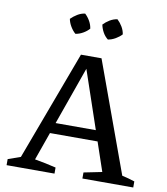

<svg xmlns="http://www.w3.org/2000/svg" viewBox="-94 -952 895 1030"><g transform="rotate(10 354.0 -437.0)"><path d="M633 -52Q650 -48 667.5 -43.5Q685 -39 702 -33V0H425V-33L524 -53L332 -618H356L157 -57Q187 -52 215.5 -46Q244 -40 273 -33V0H12V-33L80 -57L302 -653H414ZM182 -210V-268H525V-210ZM286 -874Q302 -859 313 -839.5Q324 -820 327 -799Q314 -784 294 -772.5Q274 -761 253 -758Q238 -771 226 -791Q214 -811 210 -832Q225 -847 244.5 -859Q264 -871 286 -874ZM462 -874Q478 -859 489.5 -839.5Q501 -820 504 -799Q490 -784 470 -772.5Q450 -761 430 -758Q413 -771 402 -791Q391 -811 387 -832Q401 -847 420.5 -859Q440 -871 462 -874Z"/></g></svg>

Font: Piazzolla 24pt Medium
Style: Regular
Weight: 500
Designer: Juan Pablo del Peral
Foundry: Huerta Tipografica
Version: Version 2.005